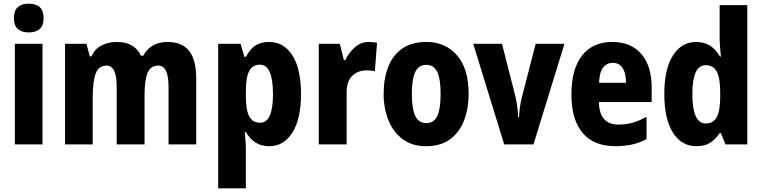

<svg xmlns="http://www.w3.org/2000/svg" viewBox="-20 -788 4159 1048"><path d="M137 -768Q176 -768 197 -749Q218 -730 218 -689Q218 -648 196.5 -629.5Q175 -611 137 -611Q99 -611 77.5 -629.5Q56 -648 56 -689Q56 -730 77 -749Q98 -768 137 -768ZM212 -549V0H61V-549Z M894 -559Q973 -559 1012 -510.5Q1051 -462 1051 -359V0H900V-314Q900 -430 844 -430Q802 -430 785.5 -390Q769 -350 769 -270V0H617V-314Q617 -430 562 -430Q518 -430 502 -386Q486 -342 486 -254V0H335V-549H452L470 -480H479Q497 -521 534.5 -540Q572 -559 617 -559Q668 -559 701 -539Q734 -519 749 -484H762Q782 -522 816 -540.5Q850 -559 894 -559Z M1449 -559Q1530 -559 1576.5 -485Q1623 -411 1623 -274Q1623 -139 1576 -64.5Q1529 10 1450 10Q1406 10 1375 -10Q1344 -30 1322 -67H1316Q1322 -6 1322 24V240H1171V-549H1293L1314 -478H1322Q1347 -523 1376.5 -541Q1406 -559 1449 -559ZM1399 -435Q1358 -435 1340 -400Q1322 -365 1322 -289V-264Q1322 -189 1340 -153.5Q1358 -118 1400 -118Q1470 -118 1470 -274Q1470 -435 1399 -435Z M1994 -559Q2004 -559 2015 -558Q2026 -557 2038 -554L2026 -399Q2018 -401 2006.5 -402.5Q1995 -404 1984 -404Q1932 -404 1901.5 -373Q1871 -342 1872 -278V0H1720V-549H1835L1857 -460H1865Q1882 -498 1915.5 -528.5Q1949 -559 1994 -559Z M2538 -276Q2538 -197 2513.5 -132Q2489 -67 2437.5 -28.5Q2386 10 2305 10Q2230 10 2178.5 -28Q2127 -66 2100.5 -131Q2074 -196 2074 -276Q2074 -360 2099.5 -424Q2125 -488 2176.5 -523.5Q2228 -559 2308 -559Q2411 -559 2474.5 -486Q2538 -413 2538 -276ZM2228 -275Q2228 -195 2246.5 -155.5Q2265 -116 2307 -116Q2349 -116 2367 -155.5Q2385 -195 2385 -276Q2385 -356 2367 -395Q2349 -434 2306 -434Q2265 -434 2246.5 -395Q2228 -356 2228 -275Z M2732 0 2563 -549H2720L2793 -263Q2800 -233 2803.5 -205Q2807 -177 2809 -147H2813Q2814 -172 2817.5 -200Q2821 -228 2829 -259L2904 -549H3061L2892 0Z M3322 -559Q3424 -559 3480.5 -493.5Q3537 -428 3537 -310V-231H3249Q3251 -108 3356 -108Q3397 -108 3433 -118Q3469 -128 3509 -151V-29Q3440 10 3340 10Q3221 10 3160 -62.5Q3099 -135 3099 -272Q3099 -412 3157.5 -485.5Q3216 -559 3322 -559ZM3324 -445Q3293 -445 3272.5 -420Q3252 -395 3250 -336H3397Q3397 -388 3378.5 -416.5Q3360 -445 3324 -445Z M3781 10Q3699 10 3652.5 -65Q3606 -140 3606 -275Q3606 -411 3653 -485Q3700 -559 3779 -559Q3865 -559 3910 -479H3915Q3912 -508 3910 -534.5Q3908 -561 3908 -584V-760H4059V0H3940L3915 -61H3908Q3884 -26 3855 -8Q3826 10 3781 10ZM3832 -114Q3874 -114 3892.5 -149Q3911 -184 3911 -259V-286Q3911 -360 3893 -396Q3875 -432 3832 -432Q3759 -432 3759 -276Q3759 -114 3832 -114Z"/></svg>

Font: Noto Sans Kannada Condensed ExtraBold
Style: Regular
Weight: 800
Width: 3
Designer: Jelle Bosma - Monotype Design Team
Foundry: Monotype Imaging Inc.
Version: Version 2.005; ttfautohint (v1.8.4.7-5d5b)